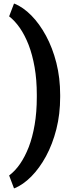

<svg xmlns="http://www.w3.org/2000/svg" viewBox="-20 -807 388 1047"><path d="M59.1 219.7H56.2L29.8 149.9Q95.2 101.1 136.7 -4.9Q157.2 -58.1 168.9 -126.5Q180.7 -194.8 180.7 -277.3V-290Q180.7 -372.1 168.7 -440.4Q156.7 -508.8 136.2 -562Q115.2 -615.7 88.1 -654.8Q61 -693.8 29.8 -717.8L56.2 -787.1H59.1Q106.4 -767.6 150.9 -722.7Q195.3 -677.7 231 -611.8Q266.6 -545.9 287.4 -464.1Q308.1 -382.3 308.1 -289.1V-278.3Q308.1 -184.6 287.4 -102.8Q266.6 -21 231 44.9Q195.3 110.4 150.9 155.3Q106.4 200.2 59.1 219.7Z"/></svg>

Font: Suwannaphum
Style: Bold
Weight: 700
Designer: Danh Hong
Version: Version 8.002; ttfautohint (v1.8.3)